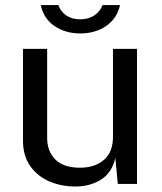

<svg xmlns="http://www.w3.org/2000/svg" viewBox="-20 -704 620 735"><path d="M266.5 10Q212.5 9.5 167.5 -10.2Q122.5 -30 95.2 -69Q68 -108 68 -166V-517H160.5V-175.5Q160.5 -125 191.8 -93.5Q223 -62 286 -62Q343 -62 377.8 -91.8Q412.5 -121.5 412.5 -180.5V-517H504.5V0H431L421.5 -99Q407.5 -40.5 364.5 -15Q321.5 10.5 266.5 10ZM439.5 -684.5Q428 -633 386.2 -604.5Q344.5 -576 287 -576Q231.5 -576 189.5 -603.8Q147.5 -631.5 136 -684.5H203.5Q211.5 -660.5 233.2 -645.2Q255 -630 287 -630Q318.5 -630 341.2 -645.2Q364 -660.5 372.5 -684.5Z"/></svg>

Font: Public Sans
Style: Regular
Weight: 400
Designer: The Public Sans project authors (U.S. Web Design System). Libre Franklin designed by Pablo Impallari and Rodrigo Fuenzal
Version: Version 1.008; ttfautohint (v1.8.1) -l 8 -r 50 -G 200 -x 14 